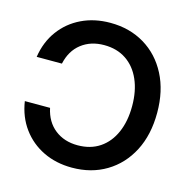

<svg xmlns="http://www.w3.org/2000/svg" viewBox="-109 -845 944 962"><g transform="rotate(15 362.5 -363.5)"><path d="M347.2 -739.3Q447.3 -739.3 524.7 -692.9Q602.1 -646.5 645.8 -562Q689.5 -477.5 689.5 -364.3Q689.5 -250 645.8 -165.5Q602.1 -81.1 524.7 -34.7Q447.3 11.7 347.2 11.7Q264.6 11.7 198.2 -20.5Q131.8 -52.7 88.9 -111.3Q45.9 -169.9 33.7 -249.5H164.6Q179.2 -180.2 227.5 -142.1Q275.9 -104 345.7 -104Q412.6 -104 460.4 -136.2Q508.3 -168.5 533.9 -227.1Q559.6 -285.6 559.6 -364.3Q559.6 -442.4 533.9 -500.7Q508.3 -559.1 460.4 -591.3Q412.6 -623.5 345.7 -623.5Q276.4 -623.5 228 -585.9Q179.7 -548.3 164.6 -479H33.7Q45.9 -558.6 88.9 -616.9Q131.8 -675.3 198.2 -707.3Q264.6 -739.3 347.2 -739.3Z"/></g></svg>

Font: Inter Display SemiBold
Style: Regular
Weight: 600
Designer: Rasmus Andersson
Foundry: rsms
Version: Version 4.001;git-9221beed3